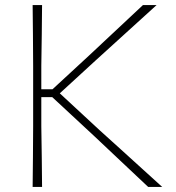

<svg xmlns="http://www.w3.org/2000/svg" viewBox="-20 -733 689 753"><path d="M108 0Q109 -61 109.2 -117Q109.5 -173 110 -238V-475Q109.5 -540.5 109.2 -596.5Q109 -652.5 108 -713H145Q144.5 -652.5 143.8 -596.5Q143 -540.5 142 -475V-383H186L329.5 -515.5Q379 -562 427.8 -607.5Q476.5 -653 540.5 -713H594Q531.5 -656 472 -602.2Q412.5 -548.5 354 -495L214.5 -367L370.5 -222.5Q409.5 -187.5 453.8 -147.2Q498 -107 540.5 -68.5Q583 -30 616 0H561Q502.5 -55 451.8 -102.8Q401 -150.5 353 -196L185 -352H142V-238Q143 -173 143.8 -117Q144.5 -61 145 0Z"/></svg>

Font: Commissioner Loud Thin
Style: Regular
Weight: 100
Designer: Kostas Bartsokas
Foundry: Kostas Bartsokas
Version: Version 1.000; ttfautohint (v1.8.3)